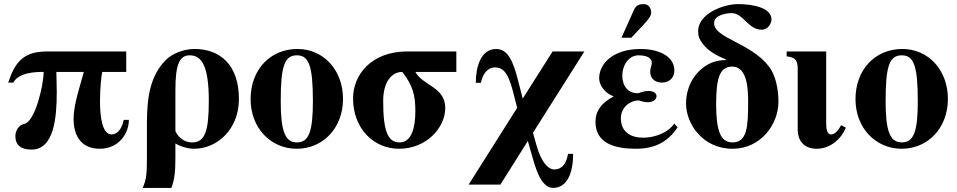

<svg xmlns="http://www.w3.org/2000/svg" viewBox="-20 -712 4670 937"><path d="M596 -361V-461H211C92 -461 53 -407 20 -309H45C72 -359 153 -361 193 -361C193 -297 151 -117 98 -107C70 -102 55 -72 55 -48C55 -4 82 18 134 18C244 18 257 -139 257 -262C257 -306 255 -340 255 -361H389C373 -299 339 -204 339 -131C339 -64 366 14 467 14C559 14 609 -60 609 -127H584C571 -66 541 -56 524 -56C480 -56 468 -139 468 -219C468 -283 475 -345 479 -361Z M926 14C1045 14 1146 -86 1146 -228C1146 -398 1052 -473 929 -473C878 -473 819 -451 787 -417C717 -344 697 -248 697 -113V55C697 131 695 166 676 205H816C832 166 836 124 836 54V-12C864 5 901 14 927 14ZM836 -271C836 -394 854 -442 906 -442C965 -442 999 -389 999 -220C999 -71 980 -17 917 -17C903 -17 861 -21 836 -72Z M1432 -473C1300 -473 1203 -374 1203 -228C1203 -86 1303 14 1428 14C1557 14 1654 -88 1654 -229C1654 -371 1558 -473 1432 -473ZM1429 -442C1488 -442 1507 -389 1507 -218C1507 -69 1487 -17 1429 -17C1371 -17 1350 -73 1350 -218C1350 -389 1368 -442 1429 -442Z M2207 -461H1968C1792 -461 1703 -347 1703 -232C1703 -86 1802 14 1928 14C2061 14 2153 -89 2153 -185C2153 -288 2044 -293 2007 -361H2207ZM2007 -169C2007 -93 1990 -17 1930 -17C1873 -17 1850 -71 1850 -219C1850 -316 1894 -361 1943 -361C1995 -295 2007 -247 2007 -169Z M2677 -461 2531 -231 2506 -328C2485 -408 2460 -473 2402 -473C2324 -473 2302 -381 2302 -308H2327C2340 -371 2375 -383 2394 -383C2430 -383 2457 -366 2482 -271L2504 -186L2267 189H2422L2556 -24L2571 29C2590 95 2616 205 2679 205C2746 205 2777 135 2777 39H2752C2741 106 2706 115 2685 115C2653 115 2620 74 2599 0L2581 -64L2832 -461Z M3013 -528H3061L3124 -595C3143 -616 3158 -635 3158 -648C3158 -674 3145 -692 3121 -692C3101 -692 3084 -687 3074 -664ZM3270 -109C3243 -66 3177 -40 3119 -40C3059 -40 3010 -67 3010 -135C3010 -190 3057 -222 3096 -222C3113 -217 3129 -213 3140 -213C3171 -213 3184 -229 3184 -243C3184 -255 3172 -268 3145 -268C3115 -268 3102 -257 3091 -257C3046 -257 3017 -292 3017 -342C3017 -396 3050 -442 3096 -442C3142 -442 3161 -426 3161 -405C3161 -394 3153 -378 3153 -363C3153 -324 3182 -309 3210 -309C3251 -309 3271 -337 3271 -367C3271 -444 3184 -473 3107 -473C2970 -473 2904 -400 2904 -330C2904 -298 2930 -258 2974 -242V-241C2915 -210 2886 -170 2886 -118C2886 -10 2984 14 3084 14C3177 14 3241 -21 3287 -91Z M3524 -419C3469 -419 3424 -399 3388 -361C3347 -319 3328 -262 3328 -207C3328 -109 3408 14 3555 14C3694 14 3779 -107 3779 -215C3779 -278 3765 -346 3733 -387C3644 -504 3465 -525 3465 -599C3465 -641 3530 -648 3551 -648C3607 -648 3631 -567 3697 -567C3731 -567 3745 -602 3745 -617C3745 -676 3650 -692 3581 -692C3512 -692 3387 -646 3387 -560C3387 -533 3394 -519 3409 -499C3435 -463 3481 -439 3524 -421ZM3554 -387C3630 -387 3631 -267 3631 -215C3631 -96 3627 -17 3555 -17C3494 -17 3475 -79 3475 -204C3475 -331 3492 -387 3554 -387Z M4012 -461H3819V-437C3859 -432 3873 -421 3873 -376V-77C3873 -31 3900 14 3965 14C4035 14 4087 -37 4108 -89L4085 -101C4072 -78 4056 -56 4036 -56C4014 -56 4012 -88 4012 -112Z M4384 -473C4252 -473 4155 -374 4155 -228C4155 -86 4255 14 4380 14C4509 14 4606 -88 4606 -229C4606 -371 4510 -473 4384 -473ZM4381 -442C4440 -442 4459 -389 4459 -218C4459 -69 4439 -17 4381 -17C4323 -17 4302 -73 4302 -218C4302 -389 4320 -442 4381 -442Z"/></svg>

Font: XITS Math
Style: Bold
Weight: 700
Designer: MicroPress Inc., with final additions and corrections provided by Coen Hoffman, Elsevier (retired)
Version: Version 1.105